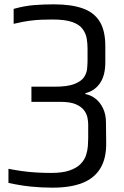

<svg xmlns="http://www.w3.org/2000/svg" viewBox="-20 -861 571 886"><path d="M222 5Q172 5 122.5 0Q73 -5 19 -17V-82Q50 -76 82 -71.5Q114 -67 148 -65Q182 -63 216 -63Q269 -63 301.5 -74.5Q334 -86 352 -104.5Q370 -123 377 -144.5Q384 -166 385.5 -187Q387 -208 387 -223V-287Q387 -301 383.5 -318.5Q380 -336 367.5 -352.5Q355 -369 329.5 -380Q304 -391 259 -391H125V-461H233Q292 -461 323.5 -473.5Q355 -486 367.5 -504.5Q380 -523 382 -544Q384 -565 384 -583V-637Q384 -661 380 -684Q376 -707 361 -727.5Q346 -748 313 -759.5Q280 -771 222 -771Q196 -771 170.5 -770Q145 -769 114.5 -765Q84 -761 43 -751V-820Q93 -834 137.5 -837.5Q182 -841 227 -841Q310 -841 362.5 -822Q415 -803 440.5 -761Q466 -719 466 -648V-574Q466 -512 441 -476.5Q416 -441 374 -431V-427Q400 -422 421 -405.5Q442 -389 455.5 -361Q469 -333 469 -295L470 -201Q471 -131 443.5 -85Q416 -39 361 -17Q306 5 222 5Z"/></svg>

Font: Matangi Medium
Style: Regular
Weight: 500
Designer: Prashant Pant
Foundry: The Graphic Ant
Version: Version 3.002